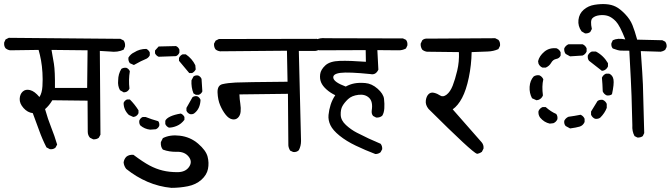

<svg xmlns="http://www.w3.org/2000/svg" viewBox="-31 -741 3253 931"><path d="M420.9 -65.4 405.3 -73.2Q394.5 -85 394.5 -102.5L393.6 -252.9L222.7 -254.9Q208 -229.5 187.5 -211.9Q201.2 -163.1 217.3 -123Q233.4 -83 246.1 -40L238.3 -25.4Q227.5 -15.6 210.9 -17.6L194.3 -26.4Q173.8 -66.4 158.7 -108.9Q143.6 -151.4 127.9 -192.4Q102.5 -195.3 83 -217.3Q63.5 -239.3 64.5 -261.7Q65.4 -284.2 79.1 -296.9Q92.8 -309.6 114.7 -304.2Q136.7 -298.8 160.2 -270.5Q172.9 -290 174.8 -323.2Q176.8 -356.4 174.8 -388.7Q172.9 -420.9 168 -447.8Q163.1 -474.6 156.2 -499L17.6 -497.1Q5.9 -499 -3.9 -506.8Q-12.7 -517.6 -10.7 -535.2L-3.9 -549.8L11.7 -557.6L552.7 -552.7L568.4 -544.9Q577.1 -533.2 575.2 -515.6L568.4 -500Q539.1 -486.3 502 -491.2L453.1 -494.1L456.1 -87.9L448.2 -73.2Q437.5 -64.5 420.9 -65.4ZM391.6 -314.5 393.6 -497.1 218.8 -499Q224.6 -468.8 230.5 -431.6Q236.3 -394.5 235.4 -314.5Z M799.8 169.9Q739.3 164.1 684.6 140.6Q629.9 117.2 581.1 78.1Q570.3 64.5 568.4 46.9Q570.3 31.2 581.1 19.5Q594.7 7.8 616.2 9.8Q663.1 44.9 694.3 61.5Q725.6 78.1 757.8 85.9Q790 93.8 829.1 93.8Q868.2 93.8 885.7 68.4Q903.3 43 883.8 18.6Q864.3 -5.9 827.1 -4.9Q790 -3.9 758.8 -15.6Q747.1 -29.3 749 -51.8L758.8 -71.3Q793.9 -88.9 840.8 -83Q891.6 -77.1 929.7 -44.4Q967.8 -11.7 975.6 18.6Q983.4 48.8 977.5 78.1Q971.7 107.4 945.3 130.9Q918.9 154.3 879.9 162.1Q840.8 169.9 799.8 169.9ZM697.3 -112.3Q669.9 -115.2 649.4 -132.8Q642.6 -142.6 644.5 -156.2Q649.4 -168.9 661.1 -173.8H674.8Q704.1 -162.1 736.3 -153.3Q743.2 -144.5 741.2 -130.9Q736.3 -119.1 724.6 -114.3ZM788.1 -122.1Q775.4 -127.9 770.5 -139.6V-155.3Q775.4 -167 795.4 -176.3Q815.4 -185.5 845.7 -190.4Q857.4 -185.5 863.3 -173.8V-160.2Q847.7 -139.6 827.1 -130.9Q806.6 -122.1 788.1 -122.1ZM615.2 -173.8 593.8 -183.6Q568.4 -208 568.4 -242.2Q573.2 -253.9 585 -258.8H598.6Q622.1 -235.4 640.6 -206.1V-192.4Q635.7 -180.7 624 -175.8ZM890.6 -187.5Q877.9 -192.4 873 -204.1V-217.8L902.3 -269.5Q911.1 -276.4 924.8 -274.4Q936.5 -269.5 941.4 -256.8Q939.5 -213.9 912.1 -192.4Q904.3 -185.5 890.6 -187.5ZM918.9 -281.2 907.2 -288.1Q895.5 -317.4 897.5 -351.6L907.2 -370.1Q916 -377 929.7 -375Q941.4 -370.1 946.3 -358.4L950.2 -297.9Q945.3 -286.1 932.6 -281.2ZM569.3 -293 550.8 -303.7Q539.1 -324.2 542 -351.6Q542 -381.8 557.6 -407.2Q568.4 -414.1 582 -412.1Q593.8 -407.2 598.6 -395.5Q591.8 -354.5 596.7 -311.5Q591.8 -299.8 580.1 -294.9ZM886.7 -386.7Q863.3 -414.1 836.9 -446.3V-460Q842.8 -472.7 854.5 -477.5H870.1Q900.4 -457 916 -424.8L918 -404.3Q912.1 -392.6 900.4 -386.7ZM618.2 -425.8 598.6 -434.6Q589.8 -446.3 591.8 -461.9Q602.5 -479.5 620.1 -487.3Q645.5 -503.9 678.7 -503.9Q690.4 -498 695.3 -486.3V-472.7Q688.5 -459 673.3 -453.6Q658.2 -448.2 618.2 -425.8ZM738.3 -465.8Q726.6 -470.7 720.7 -482.4V-496.1L738.3 -515.6L822.3 -517.6Q834 -512.7 838.9 -500V-486.3Q834 -473.6 822.3 -468.8Z M1390.6 -3.9 1376 -10.7Q1368.2 -23.4 1367.2 -36.1L1365.2 -286.1L1129.9 -283.2Q1130.9 -258.8 1134.3 -237.8Q1137.7 -216.8 1135.7 -198.7Q1133.8 -180.7 1122.6 -169.9Q1111.3 -159.2 1094.7 -162.6Q1078.1 -166 1063 -185.1Q1047.9 -204.1 1036.6 -230.5Q1025.4 -256.8 1023.9 -292Q1022.5 -327.1 1047.9 -333Q1073.2 -338.9 1111.8 -340.8Q1150.4 -342.8 1363.3 -344.7L1360.4 -495.1L1036.1 -492.2Q1023.4 -494.1 1014.6 -501Q1005.9 -511.7 1006.8 -529.3L1014.6 -543.9L1030.3 -551.8L1504.9 -552.7L1520.5 -545.9Q1529.3 -534.2 1528.3 -518.6L1520.5 -502.9Q1509.8 -495.1 1498 -494.1H1418L1428.7 -57.6Q1428.7 -33.2 1418 -12.7Q1407.2 -2 1390.6 -3.9Z M1789.1 5.9Q1740.2 -12.7 1694.3 -34.7Q1648.4 -56.6 1615.7 -83Q1583 -109.4 1571.3 -133.8Q1559.6 -158.2 1562 -183.6Q1564.5 -209 1572.3 -233.4Q1580.1 -257.8 1594.7 -279.3Q1570.3 -291 1551.8 -307.6Q1533.2 -324.2 1525.9 -341.8Q1518.6 -359.4 1521.5 -381.3Q1524.4 -403.3 1546.4 -423.8Q1568.4 -444.3 1616.7 -445.8Q1665 -447.3 1743.2 -441.4L1742.2 -498L1518.6 -497.1Q1506.8 -498 1498 -504.9Q1490.2 -515.6 1491.2 -532.2L1498 -546.9Q1520.5 -558.6 1546.9 -555.7L1922.9 -554.7L1937.5 -547.9Q1946.3 -537.1 1944.3 -520.5L1937.5 -505.9Q1919.9 -496.1 1898.4 -497.1Q1877 -498 1798.8 -498L1803.7 -403.3Q1791 -376 1765.6 -381.8Q1659.2 -392.6 1620.1 -387.7Q1581.1 -382.8 1585.4 -362.3Q1589.8 -341.8 1645.5 -321.3Q1665 -332 1686.5 -336.4Q1708 -340.8 1739.7 -338.4Q1771.5 -335.9 1799.8 -311Q1828.1 -286.1 1831.1 -261.7Q1834 -237.3 1832.5 -215.3Q1831.1 -193.4 1822.3 -179.7Q1810.5 -169.9 1793 -170.9L1778.3 -178.7Q1769.5 -188.5 1771.5 -205.1Q1778.3 -248 1758.8 -266.6Q1739.3 -285.2 1707 -281.2Q1674.8 -277.3 1656.7 -260.3Q1638.7 -243.2 1629.4 -226.6Q1620.1 -210 1621.1 -183.6Q1622.1 -157.2 1646.5 -134.8Q1670.9 -112.3 1699.2 -97.7Q1727.5 -83 1756.8 -69.3Q1786.1 -55.7 1814.5 -43.9Q1823.2 -33.2 1822.3 -17.6L1814.5 -2.9Q1803.7 5.9 1789.1 5.9Z M2282.2 4.9Q2259.8 -1 2046.9 -212.9Q2031.2 -232.4 2033.7 -252.9Q2036.1 -273.4 2046.9 -284.2Q2057.6 -294.9 2073.7 -291Q2089.8 -287.1 2103.5 -277.8Q2117.2 -268.6 2134.8 -282.2Q2152.3 -295.9 2164.1 -325.7Q2175.8 -355.5 2186 -398.4Q2196.3 -441.4 2194.3 -488.3L2039.1 -490.2Q2026.4 -492.2 2016.6 -500Q2007.8 -512.7 2008.8 -529.3L2016.6 -545.9Q2027.3 -555.7 2044.9 -553.7L2370.1 -555.7L2385.7 -547.9Q2395.5 -537.1 2393.6 -518.6L2385.7 -502.9Q2362.3 -492.2 2333.5 -491.2Q2304.7 -490.2 2255.9 -488.3Q2254.9 -425.8 2242.2 -364.7Q2229.5 -303.7 2209.5 -266.1Q2189.5 -228.5 2164.1 -210.9L2304.7 -50.8Q2315.4 -38.1 2313.5 -20.5L2305.7 -4.9Q2294.9 2.9 2282.2 4.9Z M3059.6 -74.2 3045.9 -81.1Q3033.2 -104.5 3035.2 -133.8Q3031.2 -304.7 3027.8 -356.9Q3024.4 -409.2 3020.5 -495.1Q2992.2 -495.1 2979 -495.6Q2965.8 -496.1 2940.4 -505.9Q2931.6 -515.6 2933.6 -531.2L2940.4 -545.9Q2964.8 -557.6 3001 -549.8Q2974.6 -617.2 2955.6 -637.2Q2936.5 -657.2 2917.5 -663.6Q2898.4 -669.9 2875.5 -667Q2852.5 -664.1 2841.3 -652.3Q2830.1 -640.6 2838.9 -600.6L2831.1 -585.9Q2821.3 -578.1 2805.7 -579.1L2789.1 -588.9Q2770.5 -614.3 2773.9 -644.5Q2777.3 -674.8 2799.3 -693.8Q2821.3 -712.9 2852.1 -717.8Q2882.8 -722.7 2908.7 -720.7Q2934.6 -718.8 2955.1 -708.5Q2975.6 -698.2 3000 -672.9Q3024.4 -647.5 3035.6 -619.6Q3046.9 -591.8 3058.6 -548.8L3180.7 -545.9L3194.3 -539.1Q3203.1 -528.3 3201.2 -512.7L3194.3 -499Q3184.6 -492.2 3172.9 -490.2L3076.2 -493.2Q3085 -371.1 3086.4 -332Q3087.9 -293 3092.8 -95.7L3085.9 -81.1Q3075.2 -73.2 3059.6 -74.2ZM2733.4 -118.2 2711.9 -129.9Q2703.1 -139.6 2705.1 -155.3Q2711.9 -168.9 2725.6 -174.8Q2754.9 -178.7 2784.2 -184.6Q2797.9 -178.7 2803.7 -165V-149.4Q2795.9 -131.8 2779.3 -127Q2762.7 -122.1 2733.4 -118.2ZM2634.8 -141.6Q2607.4 -147.5 2587.9 -170.9Q2578.1 -184.6 2580.1 -202.1Q2585.9 -215.8 2599.6 -221.7H2615.2Q2640.6 -199.2 2666 -188.5Q2673.8 -178.7 2671.9 -163.1Q2666 -149.4 2652.3 -143.6ZM2854.5 -165Q2840.8 -170.9 2835 -184.6V-200.2L2866.2 -251Q2876 -258.8 2891.6 -256.8Q2905.3 -251 2911.1 -237.3V-217.8Q2901.4 -192.4 2879.9 -170.9Q2870.1 -163.1 2854.5 -165ZM2570.3 -254.9 2548.8 -264.6Q2535.2 -290 2537.1 -320.3Q2539.1 -350.6 2556.6 -370.1Q2568.4 -377.9 2584 -376Q2597.7 -370.1 2603.5 -356.4Q2595.7 -323.2 2601.6 -278.3Q2595.7 -262.7 2580.1 -256.8ZM2911.1 -278.3Q2897.5 -284.2 2891.6 -297.9Q2890.6 -334 2887.7 -364.3Q2893.6 -377.9 2907.2 -383.8H2922.9Q2940.4 -376 2943.8 -355Q2947.3 -334 2936.5 -284.2Q2926.8 -276.4 2911.1 -278.3ZM2887.7 -397.5 2825.2 -446.3Q2817.4 -456.1 2819.3 -471.7Q2825.2 -485.4 2838.9 -491.2H2858.4Q2895.5 -471.7 2917 -434.6V-418.9Q2911.1 -405.3 2897.5 -399.4ZM2599.6 -413.1Q2585.9 -418.9 2580.1 -432.6L2578.1 -444.3Q2584 -469.7 2608.4 -490.2Q2632.8 -510.7 2668 -506.8Q2681.6 -501 2687.5 -487.3V-471.7Q2681.6 -458 2666 -455.1Q2650.4 -452.1 2641.6 -436.5Q2632.8 -420.9 2615.2 -413.1ZM2733.4 -467.8 2711.9 -479.5Q2703.1 -491.2 2705.1 -506.8Q2711.9 -520.5 2725.6 -526.4H2793.9Q2807.6 -520.5 2813.5 -506.8V-491.2Q2807.6 -477.5 2793.9 -471.7Z"/></svg>

Font: JasonHandwriting1
Style: Regular
Weight: 400
Version: Version 1.48.20